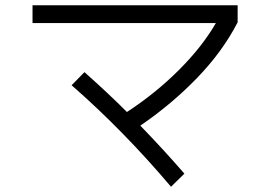

<svg xmlns="http://www.w3.org/2000/svg" viewBox="-20 -719 1040 732"><path d="M104 -699H886V-634Q829 -523 732 -422.5Q635 -322 515 -240Q605 -147 683 -57L632 -7Q450 -222 253 -394L302 -444Q392 -364 464 -292Q574 -364 662.5 -452.5Q751 -541 803 -631H104Z"/></svg>

Font: IBM Plex Sans JP
Style: Regular
Weight: 400
Designer: Mike Abbink; Paul van der Laan; Pieter van Rosmalen; Wujin Sim; Yejin Wi; Jinhee Kim; Boomi Park; Yona Kim; Kichan Ma
Foundry: Sandoll Inc.
Version: Version 1.000